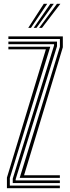

<svg xmlns="http://www.w3.org/2000/svg" viewBox="-20 -992 369 1012"><path d="M83.8 -54.5 295.8 -745.5V-786.5H24.2V-800H311.2V-743L106.8 -68.2H295.5V-54.5ZM16.5 0V-55.8L221.8 -732H24.2V-745.5H245L31.8 -53.5V-13.8H295.5V0ZM47.2 -27.2V-50.2L265 -752.8V-759.2H24.2V-772.8H280.5V-748.5L62.5 -47.2V-41H295.5V-27.2ZM128.8 -845 210.8 -972H228.8L143.2 -845ZM186.2 -845 280.2 -972H298.2L201.2 -845ZM157.5 -845 245.5 -972H263.5L172.2 -845Z"/></svg>

Font: Big Shoulders Inline Display Thin Medium
Style: Regular
Weight: 500
Version: Version 2.002